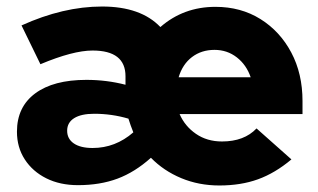

<svg xmlns="http://www.w3.org/2000/svg" viewBox="-20 -559 974 589"><path d="M219 9Q164 9 122 -12Q80 -33 56 -70Q32 -107 32 -155Q32 -231 88 -272.5Q144 -314 245 -314Q307 -314 365 -299V-325Q365 -404 264 -404Q204 -404 104 -362L46 -481Q174 -539 293 -539Q412 -539 472 -476Q543 -538 641 -538Q719 -538 779 -500.5Q839 -463 873.5 -398Q908 -333 908 -249V-209H531Q547 -172 581 -148.5Q615 -125 661 -125Q729 -125 767 -165L874 -70Q824 -28 771.5 -9Q719 10 653 10Q590 10 536 -12.5Q482 -35 443 -75Q394 -31 340.5 -11Q287 9 219 9ZM528 -322H749Q736 -360 706.5 -383Q677 -406 638 -406Q598 -406 569 -384Q540 -362 528 -322ZM264 -105Q334 -105 389 -153Q385 -163 381 -174Q377 -185 374 -195Q323 -210 269 -210Q229 -210 207.5 -196.5Q186 -183 186 -158Q186 -133 206.5 -119Q227 -105 264 -105Z"/></svg>

Font: Red Hat Display Black
Style: Regular
Weight: 900
Designer: Pentagram, MCKL
Foundry: Pentagram, MCKL
Version: Version 1.023; ttfautohint (v1.8.3)